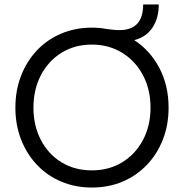

<svg xmlns="http://www.w3.org/2000/svg" viewBox="-20 -831 825 861"><path d="M392 10Q318 10 255 -16.5Q192 -43 146 -91.5Q100 -140 74.5 -205.5Q49 -271 49 -348Q49 -426 74.5 -491.5Q100 -557 146 -605.5Q192 -654 255 -680.5Q318 -707 392 -707Q411 -707 427 -705.5Q443 -704 458 -701Q473 -699 487 -697.5Q501 -696 516 -696Q622 -696 622 -811H692Q692 -750 664 -707.5Q636 -665 582 -651Q653 -605 694.5 -526.5Q736 -448 736 -348Q736 -271 710.5 -205.5Q685 -140 638.5 -91.5Q592 -43 529.5 -16.5Q467 10 392 10ZM392 -67Q468 -67 527.5 -103Q587 -139 621 -203Q655 -267 655 -348Q655 -430 621 -494Q587 -558 527.5 -594.5Q468 -631 392 -631Q315 -631 256 -594.5Q197 -558 163.5 -494Q130 -430 130 -348Q130 -267 163.5 -203Q197 -139 256 -103Q315 -67 392 -67Z"/></svg>

Font: Lexend Deca Light
Style: Regular
Weight: 300
Designer: Bonnie Shaver-Troup, Thomas Jockin
Foundry: Lexend
Version: Version 1.008; ttfautohint (v1.8.4.7-5d5b)